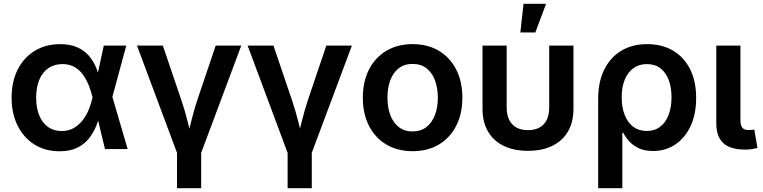

<svg xmlns="http://www.w3.org/2000/svg" viewBox="-20 -777 3979 1001"><path d="M290.5 11.7Q215.8 11.7 159.4 -23.7Q103 -59.1 71.8 -122.1Q40.5 -185.1 40.5 -267.6Q40.5 -351.1 72 -413.8Q103.5 -476.6 160.6 -511.7Q217.8 -546.9 293 -546.9Q346.7 -546.9 383.8 -530Q420.9 -513.2 444.3 -485.1Q467.8 -457 481.7 -423.3Q495.6 -389.6 502.9 -356.4H542L565.4 -273.4L645.5 0H527.3L461.9 -271Q454.6 -302.7 442.4 -333Q430.2 -363.3 412.1 -388.2Q394 -413.1 367.7 -428Q341.3 -442.9 305.7 -442.9Q263.2 -442.9 232.4 -421.9Q201.7 -400.9 185.1 -361.8Q168.5 -322.8 168.5 -268.1Q168.5 -214.4 184.6 -175.3Q200.7 -136.2 230.5 -115Q260.3 -93.8 301.8 -93.8Q337.4 -93.8 364.5 -109.4Q391.6 -125 411.1 -150.4Q430.7 -175.8 443.1 -206.5Q455.6 -237.3 462.4 -268.1L521 -539.1H638.2L564.9 -268.1L541.5 -187H503.4Q495.1 -153.8 481 -118.9Q466.8 -84 443.1 -54.4Q419.4 -24.9 382.3 -6.6Q345.2 11.7 290.5 11.7Z M905.3 26.4 694.3 -539.1H829.1L927.7 -248.5Q944.3 -198.7 957 -147.9Q969.7 -97.2 982.9 -45.9H952.1Q965.3 -97.2 977.8 -147.7Q990.2 -198.2 1006.3 -248.5L1104.5 -539.1H1237.8L1026.4 26.4ZM902.8 204.1V-3.4H1028.8V204.1Z M1481.9 26.4 1271 -539.1H1405.8L1504.4 -248.5Q1521 -198.7 1533.7 -147.9Q1546.4 -97.2 1559.6 -45.9H1528.8Q1542 -97.2 1554.4 -147.7Q1566.9 -198.2 1583 -248.5L1681.2 -539.1H1814.5L1603 26.4ZM1479.5 204.1V-3.4H1605.5V204.1Z M2130.9 11.2Q2052.2 11.2 1993.9 -23.7Q1935.5 -58.6 1903.6 -121.3Q1871.6 -184.1 1871.6 -267.6Q1871.6 -351.1 1903.6 -414.1Q1935.5 -477.1 1993.9 -512Q2052.2 -546.9 2130.9 -546.9Q2210 -546.9 2268.3 -512Q2326.7 -477.1 2358.6 -414.1Q2390.6 -351.1 2390.6 -267.6Q2390.6 -184.1 2358.6 -121.3Q2326.7 -58.6 2268.3 -23.7Q2210 11.2 2130.9 11.2ZM2130.9 -91.8Q2174.3 -91.8 2203.6 -115Q2232.9 -138.2 2247.8 -178Q2262.7 -217.8 2262.7 -267.6Q2262.7 -318.4 2247.8 -358.2Q2232.9 -397.9 2203.6 -420.9Q2174.3 -443.8 2130.9 -443.8Q2087.9 -443.8 2058.6 -420.9Q2029.3 -397.9 2014.6 -358.2Q2000 -318.4 2000 -267.6Q2000 -217.8 2014.6 -178Q2029.3 -138.2 2058.6 -115Q2087.9 -91.8 2130.9 -91.8Z M2732.4 9.3Q2658.7 9.3 2605.5 -16.8Q2552.2 -43 2523.9 -92Q2495.6 -141.1 2495.6 -209.5V-539.1H2621.6V-217.3Q2621.6 -178.7 2634.5 -152.3Q2647.5 -126 2672.1 -112.3Q2696.8 -98.6 2732.4 -98.6Q2768.6 -98.6 2793.2 -112.3Q2817.9 -126 2830.6 -152.3Q2843.3 -178.7 2843.3 -217.3V-539.1H2969.7V-209.5Q2969.7 -141.1 2941.4 -92Q2913.1 -43 2859.9 -16.8Q2806.6 9.3 2732.4 9.3ZM2692.9 -607.9 2709.5 -757.3H2827.1L2771 -607.9Z M3098.6 204.1V-262.7Q3098.6 -349.6 3129.9 -413.3Q3161.1 -477.1 3218.3 -512Q3275.4 -546.9 3354 -546.9Q3431.2 -546.9 3488.5 -513.2Q3545.9 -479.5 3577.6 -416.7Q3609.4 -354 3609.4 -266.1Q3609.4 -181.6 3580.3 -119.6Q3551.3 -57.6 3500.5 -23.7Q3449.7 10.3 3384.8 10.3Q3340.8 10.3 3310.1 -4.4Q3279.3 -19 3260 -40.8Q3240.7 -62.5 3229.5 -84.5H3224.6V204.1ZM3351.6 -94.2Q3393.6 -94.2 3422.4 -116.7Q3451.2 -139.2 3466.1 -178.7Q3481 -218.3 3481 -270Q3481 -320.3 3466.6 -359.4Q3452.1 -398.4 3423.6 -420.7Q3395 -442.9 3352.5 -442.9Q3311.5 -442.9 3282 -421.4Q3252.4 -399.9 3236.8 -361.1Q3221.2 -322.3 3221.2 -270Q3221.2 -217.8 3236.6 -178Q3252 -138.2 3281.2 -116.2Q3310.5 -94.2 3351.6 -94.2Z M3864.7 2.9Q3787.1 2.9 3750.7 -31.2Q3714.4 -65.4 3714.4 -134.3V-539.1H3840.3V-152.8Q3840.3 -123.5 3849.9 -111.3Q3859.4 -99.1 3883.8 -99.1Q3894.5 -99.1 3900.9 -99.9Q3907.2 -100.6 3912.6 -101.6L3929.2 -5.4Q3918 -2.4 3901.1 0.2Q3884.3 2.9 3864.7 2.9Z"/></svg>

Font: Inter 18pt SemiBold
Style: Regular
Weight: 600
Designer: Rasmus Andersson
Foundry: rsms
Version: Version 4.001;git-66647c0bb